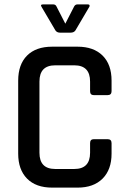

<svg xmlns="http://www.w3.org/2000/svg" viewBox="-20 -856 580 876"><path d="M334 0H218Q144 0 103.5 -41Q63 -82 63 -155V-488Q63 -562 103.5 -602.5Q144 -643 218 -643H334Q407 -643 448 -602.5Q489 -562 489 -488V-440Q489 -422 471 -422H408Q391 -422 391 -440V-484Q391 -558 319 -558H232Q160 -558 160 -484V-159Q160 -85 232 -85H319Q391 -85 391 -159V-203Q391 -221 408 -221H471Q489 -221 489 -203V-155Q489 -82 448 -41Q407 0 334 0ZM302 -707H254Q240 -707 233 -717L170 -824Q162 -836 177 -836H222Q234 -836 238 -826L278 -748L318 -826Q323 -836 334 -836H381Q387 -836 388.5 -832Q390 -828 387 -824L324 -717Q317 -707 302 -707Z"/></svg>

Font: Rajdhani SemiBold
Style: Regular
Weight: 600
Designer: Satya Rajpurohit, Jyotish Sonowal
Foundry: Indian Type Foundry
Version: Version 1.201 February 1, 2022